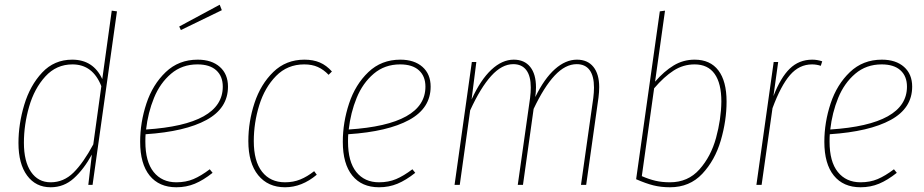

<svg xmlns="http://www.w3.org/2000/svg" viewBox="-20 -781 3905 811"><path d="M474 -733 371 0H353L368 -128Q334 -66 292 -28Q250 10 194 10Q131 10 94.5 -39.5Q58 -89 58 -177Q58 -257 82.5 -338.5Q107 -420 158 -474.5Q209 -529 285 -529Q374 -529 412 -447L452 -736ZM81 -178Q81 -99 111 -55Q141 -11 194 -11Q249 -11 290.5 -52Q332 -93 374 -171L408 -417Q372 -509 286 -509Q218 -509 171.5 -458Q125 -407 103 -330.5Q81 -254 81 -178Z M595 -214Q594 -204 594 -183Q594 -98 629 -54.5Q664 -11 725 -11Q765 -11 797 -24.5Q829 -38 866 -66L878 -51Q839 -20 803 -5Q767 10 725 10Q652 10 612 -39.5Q572 -89 572 -182Q572 -264 598.5 -344Q625 -424 680 -476.5Q735 -529 815 -529Q874 -529 908.5 -498.5Q943 -468 943 -415Q943 -324 852.5 -274.5Q762 -225 595 -214ZM597 -234Q921 -255 921 -415Q921 -459 893.5 -484Q866 -509 814 -509Q749 -509 702.5 -469.5Q656 -430 630.5 -367.5Q605 -305 597 -234ZM908 -761 917 -738 744 -654 737 -669Z M1382 -479 1368 -465Q1347 -487 1322.5 -498Q1298 -509 1265 -509Q1194 -509 1146 -460Q1098 -411 1075 -336.5Q1052 -262 1052 -185Q1052 -100 1087 -55.5Q1122 -11 1184 -11Q1219 -11 1248.5 -23Q1278 -35 1307 -58L1318 -43Q1255 10 1184 10Q1112 10 1070.5 -41Q1029 -92 1029 -185Q1029 -267 1055 -346Q1081 -425 1134.5 -477Q1188 -529 1266 -529Q1303 -529 1331 -517Q1359 -505 1382 -479Z M1451 -214Q1450 -204 1450 -183Q1450 -98 1485 -54.5Q1520 -11 1581 -11Q1621 -11 1653 -24.5Q1685 -38 1722 -66L1734 -51Q1695 -20 1659 -5Q1623 10 1581 10Q1508 10 1468 -39.5Q1428 -89 1428 -182Q1428 -264 1454.5 -344Q1481 -424 1536 -476.5Q1591 -529 1671 -529Q1730 -529 1764.5 -498.5Q1799 -468 1799 -415Q1799 -324 1708.5 -274.5Q1618 -225 1451 -214ZM1453 -234Q1777 -255 1777 -415Q1777 -459 1749.5 -484Q1722 -509 1670 -509Q1605 -509 1558.5 -469.5Q1512 -430 1486.5 -367.5Q1461 -305 1453 -234Z M2511 -413Q2511 -393 2508 -369L2456 0H2434L2486 -367Q2489 -391 2489 -411Q2489 -460 2470.5 -485Q2452 -510 2416 -510Q2368 -510 2323 -462Q2278 -414 2234 -321L2189 0H2167L2219 -367Q2222 -391 2222 -411Q2222 -460 2203 -485Q2184 -510 2148 -510Q2100 -510 2055 -460.5Q2010 -411 1966 -315L1922 0H1900L1973 -519H1992L1972 -361Q2010 -444 2055.5 -486.5Q2101 -529 2150 -529Q2195 -529 2219.5 -498.5Q2244 -468 2244 -412Q2244 -394 2241 -371Q2279 -449 2324 -489Q2369 -529 2417 -529Q2462 -529 2486.5 -498.5Q2511 -468 2511 -413Z M3049 -352Q3049 -271 3024.5 -187.5Q3000 -104 2946.5 -47Q2893 10 2810 10Q2772 10 2740 2Q2708 -6 2667 -24L2767 -733L2789 -736L2747 -436Q2785 -480 2825.5 -504.5Q2866 -529 2914 -529Q2980 -529 3014.5 -483.5Q3049 -438 3049 -352ZM2743 -408 2691 -37Q2721 -24 2748.5 -17.5Q2776 -11 2810 -11Q2886 -11 2934.5 -65.5Q2983 -120 3004.5 -198.5Q3026 -277 3027 -352Q3027 -429 2998.5 -469Q2970 -509 2914 -509Q2866 -509 2825.5 -483Q2785 -457 2743 -408Z M3453 -522 3447 -503Q3429 -509 3410 -509Q3356 -509 3317 -464Q3278 -419 3243 -324L3197 0H3175L3248 -519H3267L3247 -375Q3277 -453 3316 -491Q3355 -529 3411 -529Q3432 -529 3453 -522Z M3485 -214Q3484 -204 3484 -183Q3484 -98 3519 -54.5Q3554 -11 3615 -11Q3655 -11 3687 -24.5Q3719 -38 3756 -66L3768 -51Q3729 -20 3693 -5Q3657 10 3615 10Q3542 10 3502 -39.5Q3462 -89 3462 -182Q3462 -264 3488.5 -344Q3515 -424 3570 -476.5Q3625 -529 3705 -529Q3764 -529 3798.5 -498.5Q3833 -468 3833 -415Q3833 -324 3742.5 -274.5Q3652 -225 3485 -214ZM3487 -234Q3811 -255 3811 -415Q3811 -459 3783.5 -484Q3756 -509 3704 -509Q3639 -509 3592.5 -469.5Q3546 -430 3520.5 -367.5Q3495 -305 3487 -234Z"/></svg>

Font: Fira Sans Condensed Thin
Style: Italic
Weight: 250
Width: 3
Italic angle: -8°
Designer: Carrois Corporate & Edenspiekermann AG
Foundry: Carrois Corporate GbR & Edenspiekermann AG
Version: Version 4.203